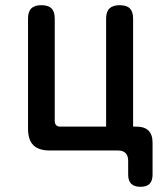

<svg xmlns="http://www.w3.org/2000/svg" viewBox="-20 -580 640 740"><path d="M568 93Q568 117 556.5 128.5Q545 140 521 140Q498 140 486 128.5Q474 117 474 93V40Q474 20 464 10Q454 0 434 0H172Q129 0 108.5 -20.5Q88 -41 88 -84V-508Q88 -535 100.5 -547.5Q113 -560 139 -560Q166 -560 178.5 -547.5Q191 -535 191 -508V-113Q191 -103 196.5 -97.5Q202 -92 212 -92H389V-508Q389 -535 402 -547.5Q415 -560 441 -560Q468 -560 480.5 -547.5Q493 -535 493 -508V-92H505Q537 -92 552.5 -76.5Q568 -61 568 -30Z"/></svg>

Font: Maple Mono Normal NL Medium
Style: Regular
Weight: 500
Monospace: yes
Designer: subframe7536
Version: Version 7.000